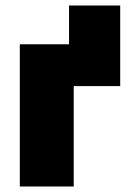

<svg xmlns="http://www.w3.org/2000/svg" viewBox="-20 -678 487 698"><path d="M52 0H248V-365H417V-658H231V-517H52Z"/></svg>

Font: Finlandica Black
Style: Regular
Weight: 900
Designer: Niklas Ekholm, Juho Hiilivirta, Jaakko Suomalainen
Foundry: Helsinki Type Studio
Version: Version 2.000;Glyphs 3.2 (3202)